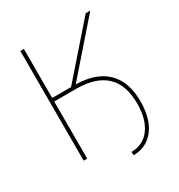

<svg xmlns="http://www.w3.org/2000/svg" viewBox="-196 -857 1026 1103"><g transform="rotate(-30 317.0 -306.0)"><path d="M155.8 -378.9V-402.3H272Q365.7 -402.3 429 -371.3Q492.2 -340.3 524.4 -279.8Q556.6 -219.2 556.2 -129.9Q556.2 -54.7 533 0.7Q509.8 56.2 467.5 86.2Q425.3 116.2 367.7 116.2L365.7 93.8Q444.3 93.8 489 33.2Q533.7 -27.3 533.7 -130.9Q533.7 -255.9 467.5 -317.4Q401.4 -378.9 272 -378.9ZM103 0V-727.5H126.5V-402.3H251.5L536.6 -727.5H566.9L262.2 -378.9H126.5V0Z"/></g></svg>

Font: Inter 20pt Thin
Style: Regular
Weight: 250
Version: Version 4.001;git-66647c0bb